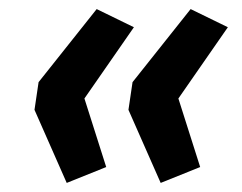

<svg xmlns="http://www.w3.org/2000/svg" viewBox="-20 -478 534 423"><path d="M127 -75 56 -236 65 -297 193 -458 275 -418 166 -261 214 -110ZM334 -75 263 -236 272 -297 400 -458 482 -418 373 -261 421 -110Z"/></svg>

Font: Nunito Sans 12pt ExtraLight 12pt
Style: Bold Italic
Weight: 700
Italic angle: -9°
Version: Version 3.101;gftools[0.9.27]